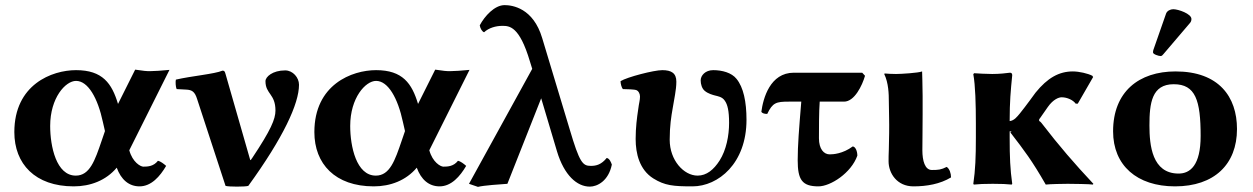

<svg xmlns="http://www.w3.org/2000/svg" viewBox="-20 -718 4893 750"><path d="M277 -444C183 -444 36 -388 36 -202C36 -78 117 10 268 10C333 10 394 -13 436 -63C453 -16 484 10 525 10C571 10 605 -29 629 -70C620 -78 607 -88 597 -90C580 -68 557 -67 540 -67C529 -67 498 -84 485 -131L642 -445C613 -442 579 -440 565 -440C553 -440 540 -441 508 -446L441 -312C417 -392 381 -444 277 -444ZM390 -206 377 -168C351 -92 331 -32 276 -32C200 -32 176 -146 176 -226C176 -336 236 -402 277 -402C324 -402 362 -335 382 -241Z M750 -331 861 8C871 12 940 12 950 8C1087 -181 1148 -313 1148 -387C1148 -415 1124 -443 1094 -443C1045 -443 1017 -418 1017 -401C1017 -350 1056 -352 1056 -286C1056 -253 1038 -210 966 -102C965 -100 964 -99 963 -98C959 -91 958 -90 956 -98L861 -429C858 -440 856 -442 849 -442C819 -429 727 -421 667 -407C665 -399 666 -378 670 -370L707 -368C730 -367 741 -360 750 -331Z M1449 -444C1355 -444 1208 -388 1208 -202C1208 -78 1289 10 1440 10C1505 10 1566 -13 1608 -63C1625 -16 1656 10 1697 10C1743 10 1777 -29 1801 -70C1792 -78 1779 -88 1769 -90C1752 -68 1729 -67 1712 -67C1701 -67 1670 -84 1657 -131L1814 -445C1785 -442 1751 -440 1737 -440C1725 -440 1712 -441 1680 -446L1613 -312C1589 -392 1553 -444 1449 -444ZM1562 -206 1549 -168C1523 -92 1503 -32 1448 -32C1372 -32 1348 -146 1348 -226C1348 -336 1408 -402 1449 -402C1496 -402 1534 -335 1554 -241Z M2370 -75C2367 -84 2361 -99 2350 -101C2329 -75 2309 -70 2288 -70C2256 -70 2244 -82 2205 -214L2098 -569C2063 -687 1981 -698 1951 -698C1912 -698 1873 -655 1854 -619C1856 -606 1864 -594 1871 -592C1889 -609 1917 -617 1942 -617C1970 -617 2009 -616 2050 -478L2059 -449L1812 0L1847 12C1870 6 1935 2 1962 0L2094 -334L2156 -126C2184 -33 2234 11 2284 11C2313 11 2357 -11 2370 -75Z M2896 -250C2896 -321 2884 -377 2857 -410C2838 -434 2801 -444 2766 -444C2735 -444 2717 -423 2717 -404C2717 -389 2722 -372 2733 -363C2746 -352 2765 -347 2773 -345C2784 -342 2801 -340 2811 -325C2822 -310 2828 -285 2828 -238C2828 -188 2817 -132 2791 -91C2768 -55 2740 -32 2705 -32C2651 -32 2596 -92 2596 -172C2596 -226 2602 -263 2608 -297C2613 -330 2622 -366 2622 -399C2622 -432 2603 -444 2567 -444C2534 -444 2430 -417 2404 -401C2404 -391 2408 -376 2413 -370C2426 -369 2459 -370 2468 -365C2474 -362 2480 -352 2480 -341C2480 -326 2476 -316 2473 -291C2468 -258 2463 -220 2463 -175C2463 -118 2478 -55 2532 -21C2577 7 2610 10 2685 10C2786 10 2896 -80 2896 -250Z M3110 -321C3101 -212 3096 -150 3096 -92C3096 -16 3113 10 3177 10C3224 10 3305 -42 3329 -110C3329 -127 3322 -145 3311 -146C3272 -117 3234 -115 3221 -115C3198 -115 3179 -136 3179 -178C3179 -210 3179 -285 3182 -321H3277C3318 -321 3348 -384 3359 -422L3348 -434H3081C2988 -434 2961 -334 2954 -281C2958 -275 2967 -273 2977 -273C2998 -317 3012 -321 3061 -321Z M3453 -261C3454 -222 3453 -173 3452 -135C3451 -115 3451 -99 3451 -88C3451 -41 3484 10 3548 10C3600 10 3652 1 3695 -25C3695 -41 3689 -59 3678 -66C3656 -55 3646 -54 3620 -54C3593 -54 3583 -90 3583 -131C3583 -161 3584 -212 3584 -272V-343C3584 -375 3582 -439 3582 -439C3567 -433 3499 -429 3480 -429C3468 -429 3442 -430 3436 -431L3434 -429C3451 -394 3452 -350 3452 -322Z M4048 -238C4042 -246 4039 -243 4039 -248C4039 -253 4040 -253 4043 -257L4073 -300C4094 -330 4116 -338 4127 -338C4149 -338 4172 -327 4182 -313H4190L4250 -417L4247 -422C4230 -431 4195 -439 4171 -439C4117 -439 4072 -414 4025 -356C4025 -356 3986 -302 3964 -275C3953 -262 3942 -247 3924 -245V-246C3924 -321 3928 -364 3934 -424C3934 -431 3931 -434 3925 -434C3911 -432 3884 -429 3856 -429C3830 -429 3803 -431 3785 -432L3782 -428C3790 -385 3792 -310 3792 -235V-180C3792 -105 3790 -54 3782 0L3784 3C3805 1 3823 0 3858 0C3892 0 3913 1 3932 3L3934 0C3926 -57 3924 -104 3924 -180V-205C3933 -205 3932 -204 3930 -203C3928 -202 3926 -201 3928 -199C3982 -129 4011 -91 4065 3C4080 1 4134 0 4151 0C4168 0 4240 1 4249 3L4251 0C4177 -79 4118 -147 4048 -238Z M4328 -205C4328 -72 4421 10 4570 10C4723 10 4812 -76 4812 -214C4812 -340 4741 -439 4572 -439C4429 -439 4328 -360 4328 -205ZM4565 -389C4650 -389 4670 -326 4670 -187C4670 -72 4629 -40 4584 -40C4480 -40 4470 -151 4470 -228C4470 -315 4479 -389 4565 -389ZM4563 -682C4552 -682 4539 -676 4535 -665L4485 -522C4484 -519 4484 -514 4484 -513C4484 -506 4506 -499 4514 -499C4518 -499 4522 -503 4525 -507L4629 -629C4633 -634 4634 -639 4634 -644C4634 -664 4583 -682 4563 -682Z"/></svg>

Font: Libertinus Sans
Style: Bold
Weight: 700
Designer: Philipp H. Poll, Khaled Hosny
Foundry: Caleb Maclennan
Version: Version 7.050;RELEASE